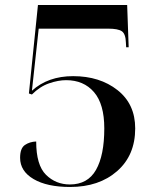

<svg xmlns="http://www.w3.org/2000/svg" viewBox="-20 -734 626 764"><path d="M259 10Q374 10 446 -53Q518 -116 518 -223Q518 -320 447.5 -375.5Q377 -431 271 -431Q171 -431 107 -373L134 -620H410Q450 -620 465 -609.5Q480 -599 481 -564L482 -546H492L486 -714H131L95 -362L107 -358Q139 -390 175.5 -402.5Q212 -415 243 -415Q313 -415 354 -367.5Q395 -320 395 -223Q395 -116 362 -58Q329 0 258 0Q202 0 163 -38.5Q124 -77 124 -171Q98 -170 79 -157Q60 -144 60 -106Q60 -53 113.5 -21.5Q167 10 259 10Z"/></svg>

Font: Noto Serif Display Semi
Style: Regular
Weight: 600
Designer: Monotype Design Team
Foundry: Monotype Imaging Inc.
Version: Version 1.900